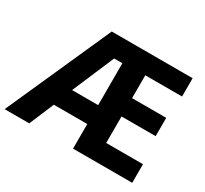

<svg xmlns="http://www.w3.org/2000/svg" viewBox="-147 -924 1212 1135"><g transform="rotate(30 459.0 -357.0)"><path d="M868 0V-127H617V-308H850V-433H617V-589H868V-714H316L-3 0H165L236 -168H464V0ZM286 -297 408 -583H464V-297Z"/></g></svg>

Font: Noto Sans Myanmar UI
Style: Bold
Weight: 700
Designer: Monotype Design Team
Foundry: Monotype Imaging Inc.
Version: Version 2.103